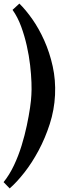

<svg xmlns="http://www.w3.org/2000/svg" viewBox="-38 -780 354 1071"><path d="M70 -760Q105 -726 142 -673.5Q179 -621 209 -554Q239 -487 256 -410Q273 -333 269 -250Q265 -167 239.5 -88Q214 -9 177 60Q140 129 97.5 183Q55 237 16 271L-18 236Q15 195 40 142Q65 89 82.5 32Q100 -25 111.5 -79.5Q123 -134 129.5 -178.5Q136 -223 137 -250Q139 -277 137.5 -320.5Q136 -364 130 -416.5Q124 -469 111.5 -524.5Q99 -580 80 -632Q61 -684 32 -725Z"/></svg>

Font: Lora
Style: Bold Italic
Weight: 700
Italic angle: -3°
Designer: Olga Karpushina, Alexei Vanyashin (Cyrillic)
Foundry: Cyreal
Version: Version 3.004